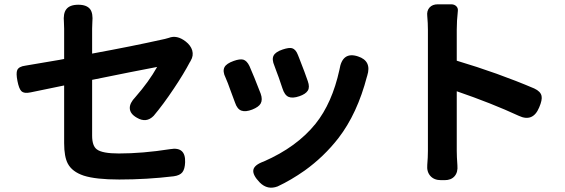

<svg xmlns="http://www.w3.org/2000/svg" viewBox="-20 -801 2627 892"><path d="M534 33Q425 33 369 15Q315 -3 295 -41Q278 -73 278 -136V-270V-404Q167 -381 123 -372Q92 -365 79 -378Q68 -389 61 -425Q54 -461 60 -475Q67 -492 98 -496Q141 -503 257 -523Q271 -526 278 -527V-668Q278 -687 277 -697Q273 -739 288 -758Q304 -779 344 -779Q383 -779 399 -758Q413 -739 409 -697Q408 -687 408 -668V-552Q598 -587 732 -617Q744 -619 764 -625Q802 -640 843 -608Q866 -590 873 -567Q880 -542 866 -519Q866 -518 865 -516.5Q864 -515 863 -514Q833 -457 788 -390Q738 -315 694 -263Q660 -228 616 -254Q584 -272 583 -298Q582 -322 609 -350Q672 -422 710 -490Q604 -470 408 -430V-171Q408 -123 430 -107Q455 -88 532 -88Q642 -88 770 -108Q843 -121 840 -47Q839 -16 827.5 -1Q816 14 787 18Q662 33 534 33Z M1187 47Q1153 12 1157 -11.5Q1161 -35 1206 -51Q1359 -118 1446 -226Q1523 -322 1557 -477Q1570 -563 1643 -539Q1708 -518 1686 -449V-448L1685 -446Q1640 -273 1552 -159Q1485 -73 1396 -9Q1332 36 1270 65Q1223 83 1187 47ZM1072 -324Q1065 -344 1049 -386Q1039 -415 1028 -440Q1013 -470 1023 -489Q1032 -506 1066 -518Q1094 -528 1110 -524Q1127 -519 1139 -494Q1159 -449 1191 -366Q1201 -338 1191 -320Q1182 -304 1152 -292Q1121 -280 1101.5 -287Q1082 -294 1072 -324ZM1292 -391Q1287 -407 1275 -441Q1272 -449 1266 -465Q1259 -486 1255 -495Q1242 -525 1251 -542.5Q1260 -560 1293 -571Q1323 -581 1337 -577Q1354 -572 1364 -546Q1366 -541 1370 -531Q1399 -457 1410 -424Q1420 -396 1410 -380Q1400 -364 1371 -354Q1339 -343 1320.5 -351Q1302 -359 1292 -391Z M2029 36Q1997 36 1979.5 16.5Q1962 -3 1965 -35Q1968 -70 1968 -100V-663Q1968 -693 1965 -726Q1962 -751 1975.5 -766Q1989 -781 2014 -781H2034H2076Q2091 -781 2100 -772Q2109 -763 2107 -749Q2102 -704 2102 -663V-519Q2293 -462 2462 -390Q2492 -376 2496 -355Q2500 -337 2485 -302Q2456 -232 2390 -263Q2265 -321 2102 -377V-100Q2102 -74 2105 -33Q2108 -1 2092 17.5Q2076 36 2046 36Z"/></svg>

Font: GenSenRounded JP B
Style: Regular
Weight: 700
Version: Version 1.501;PS 1;hotconv 16.6.51;makeotf.lib2.5.65220